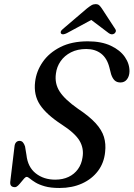

<svg xmlns="http://www.w3.org/2000/svg" viewBox="-20 -916 659 947"><path d="M273.6 11.2Q229.7 11.2 200.9 2.9Q172.1 -5.4 154.7 -16.1Q137.2 -26.9 127.4 -35.2Q117.6 -43.5 111.7 -43.5Q106.2 -43.5 99.3 -35.8Q92.3 -28.2 84.5 -18.2Q76.7 -8.2 68.8 -0.5Q60.9 7.1 53.3 7.1Q41.1 7.1 35.1 0.5Q29.1 -6 30.6 -19.8L51.3 -192Q52.5 -206.4 59.2 -213.8Q66 -221.2 76.2 -221.2Q86.3 -221.2 92.7 -214.2Q99.1 -207.2 103.5 -193.9L110.5 -151.5Q117 -92 156.3 -61Q195.5 -29.9 252.3 -29.9Q289.6 -29.9 318.2 -43.5Q346.7 -57 364.4 -81.6Q382.1 -106.1 386.9 -138.7Q394.8 -183.6 372.5 -221.5Q350.3 -259.4 283.3 -302.6Q208.9 -351.1 177 -399.4Q145.2 -447.7 153.2 -512.6Q159.3 -564.7 190.6 -610.1Q221.9 -655.6 277.9 -683.9Q333.9 -712.2 413.1 -712.2Q480.2 -712.2 526.4 -690.5Q572.6 -668.9 596.1 -634.6Q619.6 -600.4 618.6 -562.5Q617.8 -539.5 606 -524.3Q594.1 -509.2 574.2 -509.2Q556.5 -509.2 545.8 -519.1Q535 -529 528.1 -549.6L519.5 -583.2Q507.9 -629.2 478.5 -651.7Q449.1 -674.3 405.5 -674.3Q362.3 -674.3 330.1 -657.9Q297.9 -641.5 278.9 -614Q259.9 -586.6 255.8 -553Q248.8 -504.2 274.1 -464.8Q299.3 -425.3 364.3 -379.8Q421.1 -342 451.7 -308.4Q482.3 -274.8 492.7 -240.6Q503.1 -206.3 498.5 -166.4Q493.3 -112.8 463.4 -72.9Q433.4 -33 384.6 -10.9Q335.8 11.2 273.6 11.2ZM453.4 -830.1H413.8L516.4 -752.5Q530.9 -742.2 543.4 -750Q548.3 -753.3 550.8 -759.6Q553.2 -765.9 548.3 -773L482.3 -874.2Q475.6 -884.2 469.3 -889.9Q463 -895.6 451.5 -895.6Q440.3 -895.6 430.8 -889.9Q421.3 -884.2 408.7 -874.2L290.1 -773Q281.3 -765.9 279.8 -759.6Q278.3 -753.3 281.5 -750Q285.8 -746 292.8 -746.8Q299.8 -747.6 309.7 -752.5Z"/></svg>

Font: Fraunces
Style: Italic
Weight: 900
Italic angle: -16°
Version: Version 1.000;[0bf87f6ff]